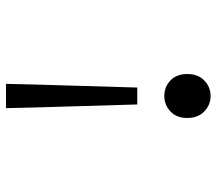

<svg xmlns="http://www.w3.org/2000/svg" viewBox="-61 -649 722 640"><g transform="rotate(-90 300.0 -329.0)"><path d="M271.8 -232.4 261.7 -576.4 259.5 -670H340.5L338.3 -576.4L328.2 -232.4ZM300 12Q270.3 12 248.5 -9.1Q226.7 -30.1 226.7 -65.5Q226.7 -101.5 248.5 -121.9Q270.3 -142.3 300 -142.3Q330.3 -142.3 351.8 -121.9Q373.3 -101.5 373.3 -65.5Q373.3 -30.1 351.8 -9.1Q330.3 12 300 12Z"/></g></svg>

Font: Source Code Pro ExtraLight
Style: Regular
Weight: 200
Monospace: yes
Designer: Paul D. Hunt, Teo Tuominen
Foundry: Adobe
Version: Version 1.026;hotconv 1.1.0;makeotfexe 2.6.0